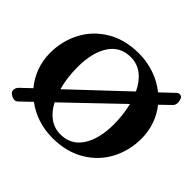

<svg xmlns="http://www.w3.org/2000/svg" viewBox="-156 -862 1075 1075"><g transform="rotate(45 381.0 -325.0)"><path d="M662 -536Q695 -495 713 -444Q731 -393 731 -335Q731 -243 689.5 -163Q648 -83 567 -34.5Q486 14 375 14Q315 14 259.5 -4Q204 -22 159 -56L92 8Q84 14 77 14Q60 14 45 3.5Q30 -7 30 -20Q30 -40 46 -54L103 -108Q68 -150 48.5 -202.5Q29 -255 29 -315Q29 -407 70.5 -487Q112 -567 192.5 -615.5Q273 -664 384 -664Q448 -664 507 -643.5Q566 -623 613 -585L688 -656Q696 -664 706 -664Q713 -664 719 -660.5Q725 -657 727 -650Q733 -636 733 -624Q733 -604 721 -593ZM214 -211 522 -501Q497 -555 457.5 -586Q418 -617 365 -617Q282 -617 238 -549Q194 -481 194 -367Q194 -281 214 -211ZM548 -428 243 -136Q268 -87 306 -59.5Q344 -32 393 -32Q476 -32 520.5 -100.5Q565 -169 565 -284Q565 -357 548 -428Z"/></g></svg>

Font: EB Garamond
Style: Bold
Weight: 700
Designer: Georg Duffner and Octavio Pardo
Foundry: Georg Duffner
Version: Version 1.000; ttfautohint (v1.6)